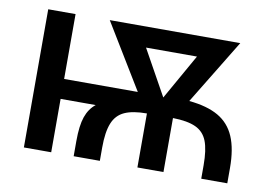

<svg xmlns="http://www.w3.org/2000/svg" viewBox="-62 -626 1029 723"><g transform="rotate(10 452.5 -264.0)"><path d="M67.9 0V-528.3H172.4V-280.3H454.1L303.2 -528.3H802.2L650.9 -280.3Q719.7 -273.9 762.7 -249.3Q805.7 -224.6 825.7 -177.7Q845.7 -130.9 845.7 -58.1V0H746.1V-51.3Q746.1 -110.4 733.2 -143.6Q720.2 -176.8 688.7 -191.2Q657.2 -205.6 601.6 -206.5V0H502V-206.5Q448.7 -206.5 417.2 -192.4Q385.7 -178.2 372.1 -144.3Q358.4 -110.4 358.4 -51.3V0H258.3V-58.1Q258.3 -117.2 270 -150.9Q281.7 -184.6 306.6 -204.1H172.4V0ZM552.2 -276.4 650.4 -450.2H455.6Z"/></g></svg>

Font: Arimo Medium
Style: Regular
Weight: 500
Designer: Steve Matteson
Foundry: Monotype Imaging Inc.
Version: Version 1.33